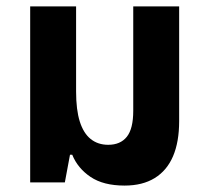

<svg xmlns="http://www.w3.org/2000/svg" viewBox="-20 -568 644 598"><path d="M368 10Q302 10 262 -17Q222 -44 205 -86H198L182 0H74V-548H217V-283Q217 -226 228.5 -189.5Q240 -153 262.5 -135Q285 -117 317 -117Q355 -117 375 -142Q395 -167 395 -223V-548H538V-191Q538 -126 519 -81.5Q500 -37 462 -13.5Q424 10 368 10Z"/></svg>

Font: Noto Sans Thai SemiCondensed
Style: Bold
Weight: 700
Width: 4
Designer: Monotype Design Team
Foundry: Monotype Imaging Inc.
Version: Version 2.001